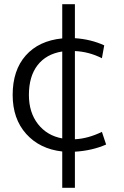

<svg xmlns="http://www.w3.org/2000/svg" viewBox="-20 -710 588 910"><path d="M275 -528V-690H335V-529Q411 -524 474 -495L463 -434Q402 -465 335 -468V-50Q397 -53 463 -85L483 -25Q417 4 335 9V180H275V8Q168 -4 104 -75.5Q40 -147 40 -260Q40 -377 102 -447Q164 -517 275 -528ZM275 -54V-466Q199 -454 158 -401Q117 -348 117 -260Q117 -177 160 -122Q203 -67 275 -54Z"/></svg>

Font: M PLUS 1p
Style: Regular
Weight: 400
Version: Version 1.062